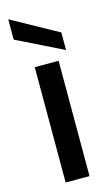

<svg xmlns="http://www.w3.org/2000/svg" viewBox="-123 -841 510 886"><g transform="rotate(-15 132.0 -398.0)"><path d="M189 -551V0H75V-551ZM235 -674V-590L14 -699V-796Z"/></g></svg>

Font: Poppins-Tabular Medium
Style: Regular
Weight: 500
Designer: Ninad Kale (Devanagari), Jonny Pinhorn (Latin)
Foundry: Indian Type Foundry
Version: Version 4.004